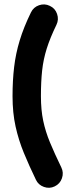

<svg xmlns="http://www.w3.org/2000/svg" viewBox="-20 -775 341 882"><path d="M209 -748Q233.4 -736.8 242.2 -710.9Q251 -685.1 239.3 -661.1Q210 -600.6 194.6 -551.5Q179.2 -502.4 173.6 -451.4Q168 -400.4 168 -333Q168 -270 178.5 -220.2Q189 -170.4 209.7 -120.4Q230.5 -70.3 261.7 -5.9Q273.4 18.1 264.6 43.7Q255.9 69.3 231.4 81.1Q207.5 92.8 181.9 83.7Q156.2 74.7 145 50.8Q113.8 -13.7 89.6 -72.5Q65.4 -131.3 51.5 -194.1Q37.6 -256.8 37.6 -333Q37.6 -405.3 44.9 -467Q52.2 -528.8 70.6 -589.4Q88.9 -649.9 122.1 -717.8Q133.8 -742.2 159.4 -751Q185.1 -759.8 209 -748Z"/></svg>

Font: Mikhak Bold
Style: Regular
Weight: 700
Designer: Amin Abedi
Version: Version 3.3